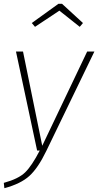

<svg xmlns="http://www.w3.org/2000/svg" viewBox="-28 -791 516 1009"><path d="M156 -650 139 -670 279 -771H298L408 -670L391 -650L284 -735ZM468 -520 215 3Q172 92 126.5 133.5Q81 175 -5 198L-8 170Q69 149 104 115Q139 81 181 0H167L56 -520H93L194 -25L430 -520Z"/></svg>

Font: Fira Sans UltraLight
Style: Italic
Weight: 200
Italic angle: -8°
Designer: Carrois Corporate & Edenspiekermann AG
Foundry: Carrois Corporate GbR & Edenspiekermann AG
Version: Version 4.203;PS 004.203;hotconv 1.0.88;makeotf.lib2.5.64775